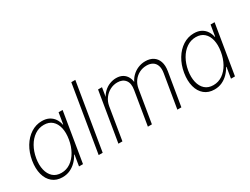

<svg xmlns="http://www.w3.org/2000/svg" viewBox="-62 -1268 2370 1818"><g transform="rotate(-30 1123.5 -358.5)"><path d="M227.5 11.2Q162.1 11.2 118.7 -24.7Q75.2 -60.5 58.3 -123.8Q41.5 -187 54.7 -269.5Q68.4 -351.1 106.4 -414.1Q144.5 -477.1 200 -512.7Q255.4 -548.3 320.3 -548.3Q366.7 -548.3 398.9 -531Q431.2 -513.7 450.7 -484.4Q470.2 -455.1 476.6 -419.4H480.5L500.5 -541H544.4L455.1 0H411.6L431.2 -119.1H426.8Q407.7 -83.5 378.4 -53.7Q349.1 -23.9 311.3 -6.3Q273.4 11.2 227.5 11.2ZM238.8 -29.8Q293.9 -29.8 338.9 -60.8Q383.8 -91.8 414.3 -146Q444.8 -200.2 456.1 -269.5Q467.8 -338.9 455.3 -392.6Q442.9 -446.3 408.2 -477.1Q373.5 -507.8 318.4 -507.8Q263.2 -507.8 217.5 -476.6Q171.9 -445.3 141.4 -391.6Q110.8 -337.9 99.1 -269.5Q87.9 -201.2 100.6 -146.7Q113.3 -92.3 148.2 -61Q183.1 -29.8 238.8 -29.8Z M791 -727.5 670.4 0H626.5L747.1 -727.5Z M842.3 0 932.1 -541H975.1L954.6 -416.5L946.8 -418Q965.8 -463.9 996.1 -492.9Q1026.4 -522 1062 -535.6Q1097.7 -549.3 1132.8 -549.3Q1174.3 -549.3 1203.9 -532Q1233.4 -514.6 1249.3 -483.2Q1265.1 -451.7 1265.6 -409.2L1255.9 -412.6Q1272.5 -455.6 1302.2 -486.1Q1332 -516.6 1370.6 -533Q1409.2 -549.3 1451.2 -549.3Q1502 -549.3 1536.6 -526.9Q1571.3 -504.4 1585.9 -462.2Q1600.6 -419.9 1590.8 -360.4L1530.8 0H1486.8L1547.4 -362.8Q1555.7 -411.1 1544.4 -443.4Q1533.2 -475.6 1506.6 -491.7Q1480 -507.8 1441.9 -507.8Q1398.9 -507.8 1362.3 -489.3Q1325.7 -470.7 1300.5 -436.8Q1275.4 -402.8 1267.6 -356.4L1208.5 0H1164.6L1225.1 -365.7Q1236.8 -434.1 1208 -470.9Q1179.2 -507.8 1122.1 -507.8Q1080.1 -507.8 1042.5 -488.3Q1004.9 -468.8 978.8 -433.8Q952.6 -398.9 944.3 -352.1L886.2 0Z M1889.2 11.2Q1823.7 11.2 1780.3 -24.7Q1736.8 -60.5 1720 -123.8Q1703.1 -187 1716.3 -269.5Q1730 -351.1 1768.1 -414.1Q1806.2 -477.1 1861.6 -512.7Q1917 -548.3 1981.9 -548.3Q2028.3 -548.3 2060.5 -531Q2092.8 -513.7 2112.3 -484.4Q2131.8 -455.1 2138.2 -419.4H2142.1L2162.1 -541H2206.1L2116.7 0H2073.2L2092.8 -119.1H2088.4Q2069.3 -83.5 2040 -53.7Q2010.7 -23.9 1972.9 -6.3Q1935.1 11.2 1889.2 11.2ZM1900.4 -29.8Q1955.6 -29.8 2000.5 -60.8Q2045.4 -91.8 2075.9 -146Q2106.4 -200.2 2117.7 -269.5Q2129.4 -338.9 2116.9 -392.6Q2104.5 -446.3 2069.8 -477.1Q2035.2 -507.8 1980 -507.8Q1924.8 -507.8 1879.2 -476.6Q1833.5 -445.3 1803 -391.6Q1772.5 -337.9 1760.7 -269.5Q1749.5 -201.2 1762.2 -146.7Q1774.9 -92.3 1809.8 -61Q1844.7 -29.8 1900.4 -29.8Z"/></g></svg>

Font: Inter 17pt ExtraLight
Style: Italic
Weight: 250
Italic angle: -9.3988°
Version: Version 4.001;git-66647c0bb